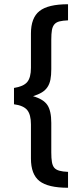

<svg xmlns="http://www.w3.org/2000/svg" viewBox="-20 -759 380 906"><path d="M301 127Q207 127 166.5 95.5Q126 64 126 -11V-172Q126 -218 108.5 -239.5Q91 -261 46 -267V-344Q91 -351 108.5 -372Q126 -393 126 -439V-601Q126 -675 166.5 -707Q207 -739 301 -739V-663Q276 -662 260.5 -658Q245 -654 236.5 -644Q228 -634 225 -617Q222 -600 222 -572V-433Q222 -404 218 -383.5Q214 -363 204 -348Q194 -333 177.5 -323Q161 -313 136 -305Q185 -291 203.5 -263.5Q222 -236 222 -179V-40Q222 -12 225 5.5Q228 23 236 32.5Q244 42 260 46.5Q276 51 301 52Z"/></svg>

Font: Involve SemiBold
Style: Regular
Weight: 600
Designer: Stefan Peev
Foundry: Context Ltd.
Version: Version 1.001